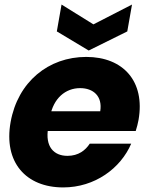

<svg xmlns="http://www.w3.org/2000/svg" viewBox="-20 -816 656 844"><path d="M169.4 -240.2H576.6C582 -256.5 586 -273.5 589 -288.9C618.6 -457.9 522.3 -565.8 359 -565.8C192.8 -565.8 58.1 -455.9 26.6 -279.2C-4.9 -102.5 94.1 7.9 257.9 7.9C396.6 7.9 510.4 -75.9 556.8 -184.6H374.6C355.6 -155.3 324.9 -130.9 276.5 -130.9C217.1 -130.9 177.1 -170.6 191.9 -254.7L200 -303.5C214.7 -384.2 267.9 -428.6 332.2 -428.6C389.8 -428.6 431.4 -393.6 420.6 -326.9H185.4ZM390.7 -708.9 250.5 -796 229.8 -677.9 369.9 -593.9 539.5 -677.9 560.3 -796Z"/></svg>

Font: Poppins Devanagari Thin
Style: Italic
Weight: 100
Italic angle: -10°
Designer: Ninad Kale (Devanagari), Jonny Pinhorn (Latin)
Foundry: Indian Type Foundry
Version: 4.005